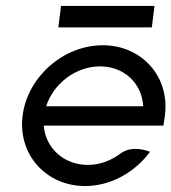

<svg xmlns="http://www.w3.org/2000/svg" viewBox="-20 -614 576 645"><path d="M499 -594H185L176 -522H490ZM127 -192H529L534 -226C551 -357 456 -462 325 -462C194 -462 73 -357 56 -226C39 -95 135 11 266 11C352 11 433 -35 484 -104C484 -104 426 -129 386 -99C354 -75 316 -60 275 -60C195 -60 133 -116 127 -192ZM461 -257H135C160 -334 235 -391 316 -391C397 -391 457 -334 461 -257Z"/></svg>

Font: Charger
Style: It
Weight: 400
Designer: Jasper
Foundry: Cannot Into Space Fonts
Version: Version 0.98